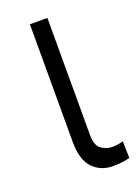

<svg xmlns="http://www.w3.org/2000/svg" viewBox="-113 -597 474 656"><g transform="rotate(-20 124.5 -268.5)"><path d="M81.3 -545.5H144.9V-118.3Q144.9 -82.4 162.8 -68.9Q180.8 -55.4 202.8 -55.4Q215.6 -55.4 227.3 -57.5Q239 -59.7 242.9 -61.1L244.3 -0.4Q236.9 1.8 221.4 4.4Q206 7.1 182.9 7.1Q138.8 7.1 110.1 -22.5Q81.3 -52.2 81.3 -118.3Z"/></g></svg>

Font: Inter Zeller Light
Style: Regular
Weight: 300
Designer: Rasmus Andersson; Joe Bland
Foundry: zeller
Version: Version 3.015;git-dec3a8cb1